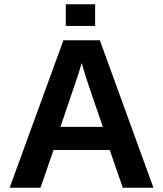

<svg xmlns="http://www.w3.org/2000/svg" viewBox="-20 -876 762 896"><path d="M696 0H553L492 -176H230L169 0H25L276 -688H446ZM371 -548 361 -582 358 -571 346 -531 262 -284H460L392 -482ZM424 -755H287V-856H424Z"/></svg>

Font: Libra Sans
Style: Bold
Weight: 700
Foundry: Context Ltd
Version: Version 1.000